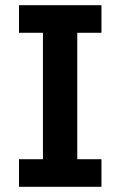

<svg xmlns="http://www.w3.org/2000/svg" viewBox="-20 -718 463 738"><path d="M53 0V-106H145V-592H53V-698H370V-592H277V-106H370V0Z"/></svg>

Font: IBM Plex Arabic SemiBold
Style: Regular
Weight: 600
Designer: Mike Abbink, Paul van der Laan, Pieter van Rosmalen, Wael Morcos, Khajak Apelian
Foundry: Bold Monday
Version: Version 1.0